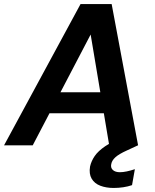

<svg xmlns="http://www.w3.org/2000/svg" viewBox="-42 -720 770 951"><path d="M-22 0 357 -700H511L642 0H499L407 -549L120 0ZM110 -159 163 -263H534L550 -159ZM521 211Q484 211 455 200Q426 189 412 165Q398 141 404 105Q410 78 427 53Q444 28 479.5 4Q515 -20 574 -43L623 -63L641 0L587 25Q547 43 529.5 59Q512 75 509 93Q505 111 517 122Q529 133 552 133Q567 133 586 129Q605 125 626 118L612 197Q592 204 568.5 207.5Q545 211 521 211Z"/></svg>

Font: DM Sans 17pt
Style: Bold Italic
Weight: 700
Italic angle: -10°
Version: Version 4.004;gftools[0.9.30]